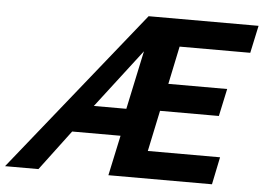

<svg xmlns="http://www.w3.org/2000/svg" viewBox="-131 -776 1155 842"><g transform="rotate(5 447.0 -355.0)"><path d="M490 -710H974L948 -589H637L602 -422H861L835 -301H576L538 -121H856L831 0H375L413 -177H200L67 0H-80ZM428 -297 483 -555 285 -297Z"/></g></svg>

Font: Raleway-v4020
Style: Bold Italic
Weight: 700
Italic angle: -12°
Designer: Matt McInerney, Pablo Impallari, Rodrigo Fuenzalida
Foundry: Matt McInerney, Pablo Impallari, Rodrigo Fuenzalida
Version: Version 4.020;PS 004.020;hotconv 1.0.88;makeotf.lib2.5.64775